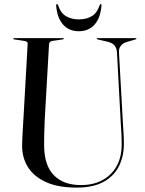

<svg xmlns="http://www.w3.org/2000/svg" viewBox="-20 -882 694 916"><path d="M556 -297.5 538 -633Q536.5 -652 527.2 -664Q518 -676 495.5 -682.5L445.5 -694Q441.5 -695.5 441.5 -697Q441.5 -700 445.5 -700H627Q631 -700 631 -697Q631 -695 625 -693.5L584 -681.5Q566.5 -676.5 556.2 -663.2Q546 -650 547.5 -633L566 -302.5Q567.5 -275.5 569.2 -249Q571 -222.5 571 -195Q571 -137.5 548 -90.2Q525 -43 475.2 -15Q425.5 13 345.5 13Q257.5 13 200 -13Q142.5 -39 114 -83.8Q85.5 -128.5 85.5 -185.5Q85.5 -200 86.5 -223.2Q87.5 -246.5 89 -270.2Q90.5 -294 91.5 -310L112 -674Q113 -684.5 94.5 -687L48 -694Q43 -695 43 -697Q43 -700 47 -700H280Q284.5 -700 284.5 -697Q284.5 -695 279.5 -694L231.5 -687Q214.5 -684.5 214 -672L193.5 -313.5Q191.5 -275.5 191 -243.8Q190.5 -212 190.5 -190Q190.5 -94 236.5 -46.5Q282.5 1 366 1Q454.5 1 507.5 -51.2Q560.5 -103.5 560.5 -192Q560.5 -223 559 -249.5Q557.5 -276 556 -297.5ZM356 -789.5Q393 -789.5 418.2 -805Q443.5 -820.5 455.5 -857Q457 -862.5 460.5 -862.5Q465 -862.5 464 -855Q459.5 -797 431.5 -765Q403.5 -733 356 -733Q309 -733 280.8 -765Q252.5 -797 248 -855Q247.5 -862.5 252 -862.5Q255.5 -862.5 257 -857Q269.5 -819.5 295.5 -804.5Q321.5 -789.5 356 -789.5Z"/></svg>

Font: Fraunces144ptRegular
Style: Regular
Weight: 400
Version: Version 1.000;[0bf87f6ff]